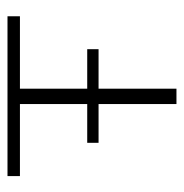

<svg xmlns="http://www.w3.org/2000/svg" viewBox="-9 -494 502 525"><g transform="rotate(-90 242.5 -231.0)"><path d="M263 -428V-244H371V-213H263V0H221V-213H115V-244H221V-428H24V-462H461V-428Z"/></g></svg>

Font: Ysabeau SC Light
Style: Regular
Weight: 300
Designer: Christian Thalmann (Catharsis Fonts)
Version: Version 0.003